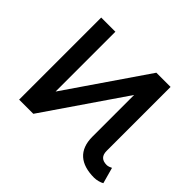

<svg xmlns="http://www.w3.org/2000/svg" viewBox="-125 -669 840 840"><g transform="rotate(45 295.0 -249.0)"><path d="M497.6 -112.3Q497.6 -101.6 500.2 -93.3Q502.9 -85 508.5 -79.3Q514.2 -73.7 522.5 -71Q530.8 -68.4 541.5 -68.4Q547.4 -68.4 554.9 -71Q562.5 -73.7 566.9 -76.2L587.4 -2Q579.6 2.9 566.4 6.3Q553.2 9.8 541.5 9.8Q510.3 9.8 485.8 2.4Q461.4 -4.9 444.3 -20Q427.2 -35.2 418.5 -58.1Q409.7 -81.1 409.7 -112.3V-370.1L156.2 0H68.4V-507.8H156.2V-137.7L409.7 -507.8H497.6Z"/></g></svg>

Font: Giphurs
Style: Regular
Weight: 400
Version: Version 2.010